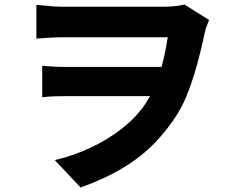

<svg xmlns="http://www.w3.org/2000/svg" viewBox="-20 -770 1040 855"><path d="M142 -748Q163 -747 194.5 -743.5Q226 -740 258 -740Q275 -740 309.5 -740Q344 -740 388.5 -740Q433 -740 482 -740Q531 -740 575.5 -740Q620 -740 653.5 -740Q687 -740 702 -740Q727 -740 753 -742Q779 -744 801 -750L911 -681Q907 -670 902 -658Q897 -646 894 -634Q881 -571 863 -502.5Q845 -434 822 -371.5Q799 -309 771 -264Q728 -195 670 -134.5Q612 -74 531 -24.5Q450 25 339 65L224 -57Q309 -77 386 -113.5Q463 -150 525 -199Q587 -248 627 -307Q645 -335 661 -367.5Q677 -400 689 -437Q701 -474 710.5 -516Q720 -558 727 -604Q712 -604 676.5 -604Q641 -604 593.5 -604Q546 -604 494 -604Q442 -604 394.5 -604Q347 -604 311.5 -604Q276 -604 259 -604Q232 -604 199.5 -602Q167 -600 142 -598ZM737 -342Q716 -342 679 -342Q642 -342 597 -342Q552 -342 504 -342Q456 -342 411 -342Q366 -342 330 -342Q294 -342 273 -342Q245 -342 220 -341Q195 -340 168 -337V-477Q190 -475 217 -473.5Q244 -472 267 -472Q289 -472 327 -472Q365 -472 412 -472Q459 -472 509 -472Q559 -472 605.5 -472Q652 -472 688 -472Q724 -472 744 -472Z"/></svg>

Font: Noto Sans KR ExtraBold
Style: Regular
Weight: 800
Designer: Ryoko NISHIZUKA  (kana, bopomofo & ideographs); Paul D. Hunt (Latin, Greek & Cyrillic); Sandoll Communications , Soo-you
Foundry: Adobe
Version: Version 2.004-H2;hotconv 1.0.118;makeotfexe 2.5.65603